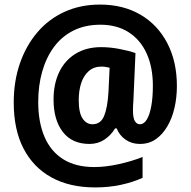

<svg xmlns="http://www.w3.org/2000/svg" viewBox="-20 -737 833 839"><path d="M753 -361Q753 -311 742.5 -265.5Q732 -220 711 -184.5Q690 -149 660.5 -128.5Q631 -108 591 -108Q556 -108 529 -126.5Q502 -145 490 -176H483Q465 -146 436.5 -127Q408 -108 371 -108Q295 -108 254.5 -160.5Q214 -213 214 -302Q214 -370 238.5 -421.5Q263 -473 310 -502Q357 -531 422 -531Q461 -531 502.5 -523Q544 -515 572 -505L563 -299Q562 -287 561.5 -275Q561 -263 561 -256Q561 -221 569.5 -207.5Q578 -194 591 -194Q609 -194 621.5 -214.5Q634 -235 641 -273Q648 -311 648 -362Q648 -444 620.5 -504Q593 -564 541.5 -596.5Q490 -629 419 -629Q352 -629 301 -603.5Q250 -578 216 -532Q182 -486 164.5 -424.5Q147 -363 147 -292Q147 -203 174.5 -139Q202 -75 256.5 -41Q311 -7 392 -7Q441 -7 498 -19.5Q555 -32 603 -51V40Q559 60 506.5 71Q454 82 396 82Q284 82 204.5 38Q125 -6 82.5 -88.5Q40 -171 40 -289Q40 -382 67 -460Q94 -538 143.5 -596Q193 -654 262.5 -685.5Q332 -717 417 -717Q518 -717 593.5 -673Q669 -629 711 -548.5Q753 -468 753 -361ZM324 -300Q324 -244 341 -219Q358 -194 384 -194Q420 -194 435 -230.5Q450 -267 454 -335L459 -441Q451 -443 442 -444.5Q433 -446 423 -446Q390 -446 367.5 -426Q345 -406 334.5 -373Q324 -340 324 -300Z"/></svg>

Font: Noto Sans Display SemiCondensed
Style: Regular
Weight: 400
Width: 4
Version: Version 2.003